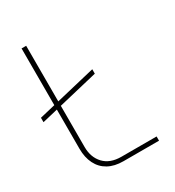

<svg xmlns="http://www.w3.org/2000/svg" viewBox="-170 -801 825 903"><g transform="rotate(-30 243.0 -349.5)"><path d="M1 -347V-371L324 -448V-424ZM235 0Q187 0 153.5 -18.5Q120 -37 102.5 -72Q85 -107 85 -154V-699H110V-149Q110 -93 143 -58Q176 -23 237 -23H428V0Z"/></g></svg>

Font: MuseoModerno Thin
Style: Regular
Weight: 100
Designer: Pablo Cosgaya, Héctor Gatti, Marcela Romero, and the Authors of The MuseoModerno Project.
Foundry: Omnibus-Type Team
Version: Version 1.003